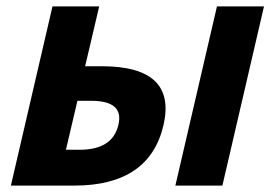

<svg xmlns="http://www.w3.org/2000/svg" viewBox="-20 -580 859 600"><path d="M144 -560H290L246 -373H298Q533 -373 491 -189Q447 0 212 0H14ZM229 -112Q332 -112 350 -190Q368 -265 265 -265H222L186 -112ZM658 -560H805L675 0H528Z"/></svg>

Font: KaiGen Gothic CN Bold
Style: Bold
Weight: 700
Designer: Ryoko NISHIZUKA  (kana & ideographs); Paul D. Hunt (Latin, Greek & Cyrillic); Wenlong ZHANG  (bopomofo); Sandoll Communi
Foundry: Adobe Systems Incorporated
Version: Version 1.002.20150501